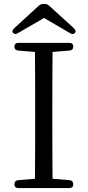

<svg xmlns="http://www.w3.org/2000/svg" viewBox="-20 -948 444 972"><path d="M354 -805 230 -918C223 -925 215 -928 205 -928H200C190 -928 182 -925 175 -918L52 -805C43 -797 40 -788 46 -782C51 -775 60 -774 70 -780L203 -857L335 -780C345 -774 354 -774 360 -782C365 -789 363 -796 354 -805ZM73 4H331C344 4 351 -3 351 -15C351 -27 344 -35 332 -36L246 -43C245 -140 245 -237 245 -336V-391C245 -490 245 -588 246 -685L332 -692C344 -693 351 -700 351 -712C351 -724 344 -731 331 -731H73C60 -731 53 -724 53 -712C53 -700 60 -693 72 -692L157 -685C158 -587 158 -490 158 -391V-336C158 -237 158 -140 157 -43L72 -36C60 -35 53 -27 53 -15C53 -3 60 4 73 4Z"/></svg>

Font: 寒蝉锦书宋
Style: Regular
Weight: 400
Designer: 寒蝉锦书宋{Warren} 思源宋体{Ryoko NISHIZUKA 西塚涼子 (kana & ideographs); Frank Grießhammer (Latin, Greek & Cyrillic); Wenlong ZHANG 
Foundry: Adobe & ChillType
Version: Version 2.000;Glyphs 3.1.1 (3135)